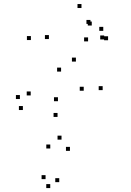

<svg xmlns="http://www.w3.org/2000/svg" viewBox="-20 -561 660 965"><path d="M496 -108V-128H476V-108ZM361.5 -251.5V-271.5H341.5V-251.5ZM225.8 -364.7V-384.7H205.8V-364.7ZM434.5 -440.8V-460.8H414.5V-440.8ZM441.2 -432.7V-452.7H421.2V-432.7ZM422.7 -353V-373H402.7V-353ZM523.2 -358.7V-378.7H503.2V-358.7ZM499 -406V-426H479V-406ZM503.7 -362.7V-382.7H483.7V-362.7ZM389.5 -520.7V-540.7H369.5V-520.7ZM135.3 -359.7V-379.7H115.3V-359.7ZM287 -201.2V-221.2H267V-201.2ZM400.8 -105V-125H380.8V-105ZM271.3 -52.3V-72.3H251.3V-52.3ZM134.3 -81.3V-101.3H114.3V-81.3ZM80 -63.3V-83.3H60V-63.3ZM95 -8V-28H75V-8ZM269.2 26.7V6.7H249.2V26.7ZM277.8 354.5V334.5H257.8V354.5ZM331.5 197.2V177.2H311.5V197.2ZM289.2 140.8V120.8H269.2V140.8ZM232.7 185.3V165.3H212.7V185.3ZM209 339.3V319.3H189V339.3ZM232.5 384.3V364.3H212.5V384.3Z"/></svg>

Font: Monaspace Radon Dots Var
Style: Regular
Weight: 400
Designer: Riley Cran and the Lettermatic Team
Version: Version 1.100 (Monaspace Radon Dots)